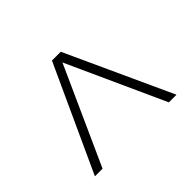

<svg xmlns="http://www.w3.org/2000/svg" viewBox="-105 -674 694 694"><g transform="rotate(45 242.0 -327.5)"><path d="M39.1 -305.2V-350.1L444.8 -536.1V-497.1L70.8 -327.1L444.8 -158.2V-119.1Z"/></g></svg>

Font: Montserrat Ultra Light
Style: Regular
Weight: 200
Designer: Julieta Ulanovsky
Foundry: Julieta Ulanovsky
Version: Version 3.001;PS 003.001;hotconv 1.0.70;makeotf.lib2.5.58329